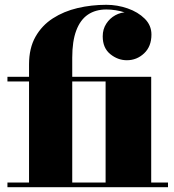

<svg xmlns="http://www.w3.org/2000/svg" viewBox="-20 -780 725 800"><path d="M101 0V-511.5Q101 -579.5 127.8 -626.8Q154.5 -674 200.2 -703.5Q246 -733 303.5 -746.5Q361 -760 423 -760Q468.5 -760 511.8 -745Q555 -730 583 -702.2Q611 -674.5 611 -636Q611 -586.5 580.5 -557.8Q550 -529 508.5 -529Q471 -529 439.5 -554.5Q408 -580 408 -628.5Q408 -658.5 422.8 -681.2Q437.5 -704 460.5 -716.5Q483.5 -729 508.5 -729Q547.5 -729 578.8 -703.2Q610 -677.5 610 -636H591Q591 -669.5 565 -692.8Q539 -716 500.2 -728.2Q461.5 -740.5 423 -740.5Q378 -740.5 346.2 -719Q314.5 -697.5 297.8 -653Q281 -608.5 281 -540V0ZM11 0V-19.5H680V0ZM420 0V-440.5H11V-460H610V0Z"/></svg>

Font: Bodoni Moda Black
Style: Regular
Weight: 900
Version: Version 2.005